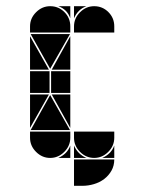

<svg xmlns="http://www.w3.org/2000/svg" viewBox="-20 -512 466 620"><path d="M284 -492Q311 -492 330 -473Q349 -454 349 -427V-407H219V-427Q219 -453 238.5 -472.5Q258 -492 284 -492ZM142 -492Q169 -492 188 -473Q207 -454 207 -427V-407H77V-427Q77 -453 96.5 -472.5Q116 -492 142 -492ZM142 -2Q116 -2 96.5 -21.5Q77 -41 77 -67V-87H207V-67Q207 -41 187.5 -21.5Q168 -2 142 -2ZM284 -2Q258 -2 238.5 -21.5Q219 -41 219 -67V-87H349V-67Q349 -41 329.5 -21.5Q310 -2 284 -2ZM79 -92 142 -205 206 -92ZM348 -402H221ZM206 -402 142 -290 79 -402ZM140 -212H77V-282H140ZM207 -212H145V-282H207ZM77 -287V-395L138 -287ZM77 -207H138L77 -99ZM207 -287H147L207 -395ZM207 -207V-99L147 -207ZM219 -42Q231 -14 259 -2H219ZM168 -2Q182 -8 192 -18Q202 -28 207 -42V-2ZM219 -492H259Q245 -487 235 -477Q225 -467 219 -453ZM207 -492V-453Q197 -482 168 -492ZM219 3H349Q349 23 340 39Q331 55 316.5 66Q302 77 283.5 82.5Q265 88 247 88H219ZM310 -2Q324 -8 334 -18Q344 -28 349 -42V-2Z"/></svg>

Font: CAT DyFa
Style: Regular
Weight: 400
Designer: Peter Wiegel
Foundry: Peter Wiegel
Version: Version 1.001; ttfautohint (v1.3)